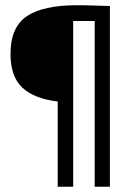

<svg xmlns="http://www.w3.org/2000/svg" viewBox="-20 -637 489 732"><path d="M341 -557H259V75H200V-250Q109 -261 64.5 -303.5Q20 -346 20 -431Q20 -533 82 -575Q144 -617 273 -617Q284 -617 294.5 -617Q305 -617 318.5 -616.5Q332 -616 351 -615.5Q370 -615 399 -614V75H341Z"/></svg>

Font: Snippet
Style: Regular
Weight: 400
Designer: Gesine Todt
Foundry: Gesine Todt
Version: Version 1.000